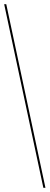

<svg xmlns="http://www.w3.org/2000/svg" viewBox="-20 -780 238 921"><path d="M188 121 0 -760H10L198 121Z"/></svg>

Font: Noto Serif Display ExtraCondensed ExtraLight
Style: Regular
Weight: 200
Width: 2
Designer: Monotype Design Team
Foundry: Monotype Imaging Inc.
Version: Version 2.009